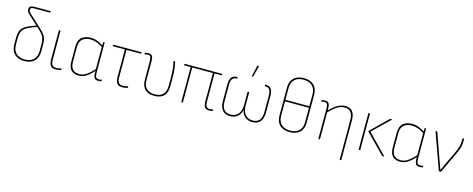

<svg xmlns="http://www.w3.org/2000/svg" viewBox="-38 -1467 5966 2423"><g transform="rotate(15 2945.0 -255.0)"><path d="M244 11Q161 11 115 -34Q69 -79 69 -161V-248Q69 -294 79.5 -326Q90 -358 114.5 -381.5Q139 -405 181 -424Q223 -443 285 -463L299 -449Q235 -428 194.5 -409.5Q154 -391 131 -369Q108 -347 99 -317Q90 -287 90 -243V-164Q90 -90 130.5 -49.5Q171 -9 245 -9Q320 -9 360 -49.5Q400 -90 400 -164V-243Q400 -291 391.5 -322Q383 -353 360.5 -379.5Q338 -406 298 -442L159 -570Q143 -585 133 -599Q123 -613 123 -633Q123 -657 140 -670Q157 -683 188 -683H401Q404 -683 404 -680V-667Q404 -663 401 -663H188Q145 -663 145 -632Q145 -616 153.5 -606Q162 -596 173 -584L309 -459Q344 -427 366 -403.5Q388 -380 400 -357.5Q412 -335 416.5 -308Q421 -281 421 -242V-161Q421 -79 374.5 -34Q328 11 244 11Z M651 11Q623 11 604 0Q585 -11 576 -35.5Q567 -60 567 -98V-475Q567 -479 570 -479H584Q588 -479 588 -475V-99Q588 -49 604.5 -29Q621 -9 653 -9Q671 -9 688.5 -11.5Q706 -14 720 -19Q725 -20 725 -16V-2Q725 1 720 2Q710 5 690.5 8Q671 11 651 11Z M957 11Q887 11 853.5 -26.5Q820 -64 820 -145V-327Q820 -416 864.5 -453Q909 -490 982 -490Q1032 -490 1074 -472Q1116 -454 1151 -431V-409Q1105 -440 1063.5 -454.5Q1022 -469 982 -469Q922 -469 881.5 -437.5Q841 -406 841 -327V-145Q841 -74 870 -41.5Q899 -9 959 -9Q1006 -9 1052 -40.5Q1098 -72 1150 -132V-106Q1117 -68 1085.5 -42Q1054 -16 1022.5 -2.5Q991 11 957 11ZM1208 11Q1173 11 1159 -11Q1145 -33 1145 -84V-108L1144 -116V-419L1145 -426V-475Q1145 -479 1148 -479H1162Q1165 -479 1165 -475V-86Q1165 -46 1175 -27.5Q1185 -9 1210 -9Q1218 -9 1229 -9.5Q1240 -10 1250 -15Q1253 -17 1253 -12V2Q1253 4 1250 6Q1243 8 1230.5 9.5Q1218 11 1208 11Z M1520 11Q1491 11 1472 -0.5Q1453 -12 1443.5 -36.5Q1434 -61 1434 -99V-459H1277Q1274 -459 1274 -462V-475Q1274 -479 1277 -479H1644Q1647 -479 1647 -475V-462Q1647 -459 1644 -459H1455V-99Q1455 -49 1472.5 -29Q1490 -9 1521 -9Q1541 -9 1559 -12.5Q1577 -16 1591 -20Q1595 -22 1595 -18L1596 -3Q1596 0 1591 1Q1581 4 1562 7.5Q1543 11 1520 11Z M1942 11Q1862 11 1819 -31Q1776 -73 1776 -161V-393Q1776 -432 1768 -451Q1760 -470 1734 -470Q1725 -470 1713.5 -468Q1702 -466 1692 -464Q1688 -463 1688 -466V-480Q1688 -484 1692 -485Q1700 -487 1712 -488.5Q1724 -490 1735 -490Q1770 -490 1783.5 -470Q1797 -450 1797 -399V-159Q1797 -82 1835 -45.5Q1873 -9 1942 -9Q2012 -9 2049.5 -46Q2087 -83 2087 -160V-263Q2087 -326 2081 -379.5Q2075 -433 2065 -475Q2064 -479 2067 -479H2081Q2085 -479 2086 -475Q2096 -435 2102 -381.5Q2108 -328 2108 -266V-161Q2108 -73 2065.5 -31Q2023 11 1942 11Z M2656 11Q2632 11 2615.5 1Q2599 -9 2591.5 -31.5Q2584 -54 2584 -91V-459H2314V-3Q2314 0 2310 0H2296Q2293 0 2293 -3V-459H2211Q2207 -459 2207 -462V-475Q2207 -479 2211 -479H2696Q2700 -479 2700 -475V-462Q2700 -459 2696 -459H2605V-90Q2605 -47 2617.5 -28Q2630 -9 2658 -9Q2669 -9 2680 -10.5Q2691 -12 2702 -16Q2706 -18 2706 -13V1Q2706 3 2702 5Q2695 7 2682.5 9Q2670 11 2656 11Z M2933 11Q2868 11 2832.5 -29.5Q2797 -70 2797 -147V-363Q2797 -429 2819.5 -459.5Q2842 -490 2895 -490Q2899 -490 2899 -486V-473Q2899 -469 2895 -469Q2853 -469 2835.5 -444.5Q2818 -420 2818 -366V-151Q2818 -80 2847 -45Q2876 -10 2933 -10Q2996 -10 3032 -52Q3068 -94 3068 -165V-341Q3068 -345 3071 -345H3085Q3089 -345 3089 -341V-165Q3089 -94 3125 -52Q3161 -10 3222 -10Q3280 -10 3309.5 -45Q3339 -80 3339 -151V-366Q3339 -420 3321 -444.5Q3303 -469 3261 -469Q3258 -469 3258 -473V-486Q3258 -490 3261 -490Q3315 -490 3337.5 -459.5Q3360 -429 3360 -363V-147Q3360 -70 3324 -29.5Q3288 11 3223 11Q3166 11 3126.5 -22Q3087 -55 3079 -110H3077Q3070 -56 3030.5 -22.5Q2991 11 2933 11ZM3070 -546Q3067 -546 3068 -550L3102 -692Q3103 -695 3106 -695H3120Q3124 -695 3123 -691L3087 -549Q3086 -546 3083 -546Z M3711 -694Q3795 -694 3842 -650Q3889 -606 3889 -523V-160Q3889 -78 3842 -33.5Q3795 11 3711 11Q3627 11 3580.5 -33Q3534 -77 3534 -160V-523Q3534 -604 3580.5 -649Q3627 -694 3711 -694ZM3711 -674Q3637 -674 3596 -634.5Q3555 -595 3555 -521V-369H3868V-521Q3868 -595 3827 -634.5Q3786 -674 3711 -674ZM3711 -9Q3786 -9 3827 -48.5Q3868 -88 3868 -162V-349H3555V-162Q3555 -88 3596 -48.5Q3637 -9 3711 -9Z M4416 185Q4412 185 4412 182V-330Q4412 -402 4385.5 -435.5Q4359 -469 4303 -469Q4250 -469 4200 -435.5Q4150 -402 4100 -348V-372Q4134 -409 4167.5 -435Q4201 -461 4236 -475.5Q4271 -490 4306 -490Q4369 -490 4401 -452.5Q4433 -415 4433 -332V182Q4433 185 4430 185ZM4088 0Q4084 0 4084 -3V-393Q4084 -432 4076 -451Q4068 -470 4042 -470Q4033 -470 4021.5 -469.5Q4010 -469 4000 -464Q3996 -463 3996 -466V-480Q3996 -484 4000 -485Q4008 -487 4020 -488.5Q4032 -490 4043 -490Q4077 -490 4091 -470Q4105 -450 4105 -400V-371V-362V-3Q4105 0 4102 0Z M4920 0Q4917 0 4916 -2L4670 -254Q4667 -257 4670 -261L4891 -477Q4893 -479 4896 -479H4916Q4922 -479 4918 -474L4695 -259L4943 -5Q4944 -3 4943 -1.5Q4942 0 4940 0ZM4613 0Q4610 0 4610 -3V-475Q4610 -479 4613 -479H4627Q4631 -479 4631 -475V-3Q4631 0 4627 0Z M5156 11Q5086 11 5052.5 -26.5Q5019 -64 5019 -145V-327Q5019 -416 5063.5 -453Q5108 -490 5181 -490Q5231 -490 5273 -472Q5315 -454 5350 -431V-409Q5304 -440 5262.5 -454.5Q5221 -469 5181 -469Q5121 -469 5080.5 -437.5Q5040 -406 5040 -327V-145Q5040 -74 5069 -41.5Q5098 -9 5158 -9Q5205 -9 5251 -40.5Q5297 -72 5349 -132V-106Q5316 -68 5284.5 -42Q5253 -16 5221.5 -2.5Q5190 11 5156 11ZM5407 11Q5372 11 5358 -11Q5344 -33 5344 -84V-108L5343 -116V-419L5344 -426V-475Q5344 -479 5347 -479H5361Q5364 -479 5364 -475V-86Q5364 -46 5374 -27.5Q5384 -9 5409 -9Q5417 -9 5428 -9.5Q5439 -10 5449 -15Q5452 -17 5452 -12V2Q5452 4 5449 6Q5442 8 5429.5 9.5Q5417 11 5407 11Z M5663 0Q5659 0 5658 -2L5488 -475Q5487 -479 5492 -479H5506Q5510 -479 5511 -476L5632 -134Q5643 -106 5652.5 -78Q5662 -50 5672 -21H5673Q5687 -50 5700.5 -79.5Q5714 -109 5728 -139L5794 -277Q5812 -315 5826 -356.5Q5840 -398 5840 -442V-476Q5840 -479 5845 -479H5859Q5861 -479 5861 -475V-442Q5861 -392 5847 -351Q5833 -310 5814 -270L5687 -2Q5686 0 5683 0Z"/></g></svg>

Font: Sofia Sans Semi Condensed Thin
Style: Regular
Weight: 250
Version: Version 4.100